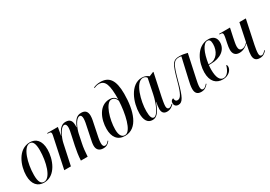

<svg xmlns="http://www.w3.org/2000/svg" viewBox="19 -1645 3561 2530"><g transform="rotate(-30 1799.5 -380.0)"><path d="M193 10C370 10 448 -203 448 -348C448 -488 378 -546 292 -546C111 -546 32 -335 32 -188C32 -54 97 10 193 10ZM197 0C151 0 124 -38 124 -143C124 -324 189 -536 285 -536C332 -536 355 -489 355 -389C355 -218 299 0 197 0Z M1095 9C1144 9 1172 -11 1198 -45L1192 -52C1172 -29 1157 -11 1133 -11C1106 -11 1097 -32 1097 -68C1097 -85 1100 -115 1106 -145L1143 -325C1150 -361 1162 -404 1162 -448C1162 -516 1129 -544 1072 -544C1008 -544 970 -512 927 -410H924C925 -420 925 -431 925 -441C925 -504 902 -544 834 -544C785 -544 737 -518 694 -413H692L714 -536H552L551 -526H563C596 -526 605 -520 605 -497C605 -484 601 -467 597 -449L502 0H603L671 -318C685 -384 742 -517 798 -517C825 -517 832 -485 832 -462C832 -431 824 -395 812 -340L784 -210C770 -145 758 -69 755 0H858C862 -67 868 -132 881 -192L909 -326C923 -389 975 -517 1032 -517C1058 -517 1064 -489 1064 -463C1064 -428 1053 -376 1045 -341L1014 -191C1006 -155 998 -118 998 -86C998 -27 1031 9 1095 9Z M1425 10C1619 10 1690 -222 1690 -478C1690 -687 1625 -770 1493 -770C1445 -770 1406 -758 1387 -747L1390 -737C1409 -747 1434 -756 1463 -756C1559 -756 1588 -671 1585 -453C1567 -493 1531 -513 1485 -513C1325 -513 1256 -338 1256 -191C1256 -70 1310 10 1425 10ZM1428 0C1380 0 1351 -40 1351 -129C1351 -281 1418 -497 1504 -497C1540 -497 1567 -475 1583 -433C1575 -250 1524 0 1428 0Z M1844 10C1907 10 1952 -42 1998 -173H2001C1995 -136 1989 -104 1989 -72C1989 -18 2014 10 2064 10C2114 10 2146 -17 2170 -41L2164 -50C2144 -30 2127 -18 2108 -18C2087 -18 2076 -35 2076 -65C2076 -98 2089 -161 2095 -193L2168 -535H2159L2096 -509C2075 -527 2042 -546 1996 -546C1818 -546 1733 -311 1733 -153C1733 -54 1766 10 1844 10ZM1875 -11C1843 -11 1827 -46 1827 -132C1827 -284 1895 -536 2006 -536C2027 -536 2049 -527 2063 -506L2018 -285C1989 -143 1926 -11 1875 -11Z M2584 10C2636 10 2665 -14 2694 -48L2688 -55C2658 -21 2642 -10 2622 -10C2601 -10 2592 -26 2592 -59C2592 -90 2601 -136 2610 -176L2685 -525C2649 -535 2605 -543 2565 -543C2465 -543 2442 -502 2381 -278C2333 -99 2303 -52 2258 -52C2227 -52 2219 -77 2219 -103C2203 -103 2178 -86 2178 -51C2178 -18 2198 7 2238 7C2301 7 2334 -54 2389 -265C2450 -494 2475 -533 2555 -533C2567 -533 2577 -531 2589 -528L2519 -221C2506 -165 2497 -124 2497 -83C2497 -22 2524 10 2584 10Z M2913 10C3005 10 3056 -53 3056 -101C3056 -122 3050 -130 3043 -133C3022 -58 2984 -1 2929 -1C2874 -1 2841 -58 2841 -178C2841 -198 2843 -238 2845 -248H2881C3018 -248 3123 -318 3123 -434C3123 -504 3081 -546 3006 -546C2826 -546 2744 -338 2744 -191C2744 -55 2811 10 2913 10ZM2869 -258H2846C2871 -427 2924 -534 2986 -534C3018 -534 3032 -513 3032 -460C3032 -353 2969 -258 2869 -258Z M3475 10C3527 10 3554 -13 3582 -45L3576 -52C3544 -19 3531 -10 3514 -10C3490 -10 3482 -26 3482 -57C3482 -88 3489 -131 3498 -176L3574 -536H3476L3419 -262C3394 -233 3362 -212 3332 -212C3298 -212 3284 -235 3284 -273C3284 -306 3294 -352 3305 -406L3333 -536H3169L3167 -526H3183C3210 -526 3218 -517 3218 -494C3218 -479 3214 -455 3206 -417L3198 -380C3189 -339 3185 -305 3185 -282C3185 -228 3209 -184 3278 -184C3342 -184 3391 -224 3416 -248L3403 -182C3395 -146 3389 -111 3389 -81C3389 -26 3411 10 3475 10Z"/></g></svg>

Font: Noto Serif Display ExtraCondensed Medium
Style: Italic
Weight: 500
Width: 2
Italic angle: -12°
Designer: Monotype Design Team
Foundry: Monotype Imaging Inc.
Version: Version 2.009